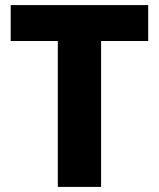

<svg xmlns="http://www.w3.org/2000/svg" viewBox="-20 -734 625 754"><path d="M377 0H207V-573H22V-714H562V-573H377Z"/></svg>

Font: Noto Sans Malayalam ExtraBold
Style: Regular
Weight: 800
Designer: Jelle Bosma - Monotype Design Team
Foundry: Monotype Imaging Inc.
Version: Version 2.104; ttfautohint (v1.8.4.7-5d5b)